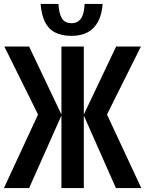

<svg xmlns="http://www.w3.org/2000/svg" viewBox="-26 -949 739 969"><path d="M492 -929Q488 -876 469 -840Q450 -804 416.5 -786Q383 -768 335 -768Q285 -768 251.5 -785.5Q218 -803 200.5 -839Q183 -875 179 -929H269Q272 -879 287 -855.5Q302 -832 335 -832Q367 -832 383 -856Q399 -880 401 -929ZM166 -371 -4 -714H121L284 -371V-714H397V-371L560 -714H685L514 -371L687 0H559L397 -366V0H284V-366L121 0H-6Z"/></svg>

Font: Noto Sans Display ExtraCondensed SemiBold
Style: Regular
Weight: 600
Width: 2
Designer: Monotype Design Team
Foundry: Monotype Imaging Inc.
Version: Version 2.003